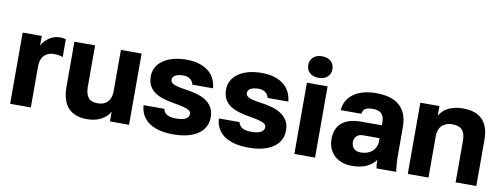

<svg xmlns="http://www.w3.org/2000/svg" viewBox="-61 -1067 3687 1407"><g transform="rotate(10 1782.0 -363.5)"><path d="M50 0V-530H192V-458Q198 -472 210.5 -486.5Q223 -501 240 -514Q257 -527 278.5 -535Q300 -543 325 -543Q342 -543 352 -541Q362 -539 370 -537V-404Q365 -407 347 -411Q329 -415 305 -415Q278 -415 259 -406.5Q240 -398 228 -384Q216 -370 210 -350.5Q204 -331 204 -309V0Z M622 13Q531 13 483 -39Q435 -91 435 -197V-530H589V-221Q589 -169 610.5 -142Q632 -115 680 -115Q706 -115 725 -123Q744 -131 756.5 -145.5Q769 -160 775 -179.5Q781 -199 781 -221V-530H935V0H793V-72Q783 -54 767 -38.5Q751 -23 730 -11.5Q709 0 682 6.5Q655 13 622 13Z M1265 13Q1200 13 1153.5 -0.5Q1107 -14 1077 -37.5Q1047 -61 1032 -92.5Q1017 -124 1015 -160H1169Q1172 -148 1178 -138Q1184 -128 1195 -120.5Q1206 -113 1223 -109Q1240 -105 1265 -105Q1291 -105 1309 -108.5Q1327 -112 1338.5 -119Q1350 -126 1355.5 -135Q1361 -144 1361 -156Q1361 -165 1356 -172.5Q1351 -180 1337.5 -186.5Q1324 -193 1301 -199Q1278 -205 1242 -211Q1198 -218 1159 -229Q1120 -240 1091.5 -258.5Q1063 -277 1046.5 -306Q1030 -335 1030 -379Q1030 -414 1046 -444Q1062 -474 1092.5 -496Q1123 -518 1166.5 -530.5Q1210 -543 1265 -543Q1327 -543 1369.5 -528Q1412 -513 1439 -488.5Q1466 -464 1479 -433Q1492 -402 1495 -370H1341Q1335 -396 1315 -410.5Q1295 -425 1265 -425Q1242 -425 1226.5 -421Q1211 -417 1201.5 -410.5Q1192 -404 1188 -395.5Q1184 -387 1184 -378Q1184 -368 1191 -360Q1198 -352 1212 -346Q1226 -340 1248.5 -335Q1271 -330 1301 -326Q1345 -320 1383.5 -309Q1422 -298 1451.5 -278.5Q1481 -259 1498 -229.5Q1515 -200 1515 -158Q1515 -120 1499 -88.5Q1483 -57 1451.5 -34.5Q1420 -12 1373.5 0.5Q1327 13 1265 13Z M1825 13Q1760 13 1713.5 -0.5Q1667 -14 1637 -37.5Q1607 -61 1592 -92.5Q1577 -124 1575 -160H1729Q1732 -148 1738 -138Q1744 -128 1755 -120.5Q1766 -113 1783 -109Q1800 -105 1825 -105Q1851 -105 1869 -108.5Q1887 -112 1898.5 -119Q1910 -126 1915.5 -135Q1921 -144 1921 -156Q1921 -165 1916 -172.5Q1911 -180 1897.5 -186.5Q1884 -193 1861 -199Q1838 -205 1802 -211Q1758 -218 1719 -229Q1680 -240 1651.5 -258.5Q1623 -277 1606.5 -306Q1590 -335 1590 -379Q1590 -414 1606 -444Q1622 -474 1652.5 -496Q1683 -518 1726.5 -530.5Q1770 -543 1825 -543Q1887 -543 1929.5 -528Q1972 -513 1999 -488.5Q2026 -464 2039 -433Q2052 -402 2055 -370H1901Q1895 -396 1875 -410.5Q1855 -425 1825 -425Q1802 -425 1786.5 -421Q1771 -417 1761.5 -410.5Q1752 -404 1748 -395.5Q1744 -387 1744 -378Q1744 -368 1751 -360Q1758 -352 1772 -346Q1786 -340 1808.5 -335Q1831 -330 1861 -326Q1905 -320 1943.5 -309Q1982 -298 2011.5 -278.5Q2041 -259 2058 -229.5Q2075 -200 2075 -158Q2075 -120 2059 -88.5Q2043 -57 2011.5 -34.5Q1980 -12 1933.5 0.5Q1887 13 1825 13Z M2165 0V-530H2319V0ZM2242 -580Q2199 -580 2175.5 -602.7Q2152 -625.5 2152 -660.2Q2152 -695 2175.5 -717.5Q2199 -740 2242 -740Q2285 -740 2308.5 -717.3Q2332 -694.5 2332 -659.8Q2332 -625 2308.5 -602.5Q2285 -580 2242 -580Z M2594 13Q2551 13 2517.5 0Q2484 -13 2461 -35.5Q2438 -58 2426 -88.5Q2414 -119 2414 -155Q2414 -194 2426 -224.5Q2438 -255 2462.5 -276Q2487 -297 2523.5 -307.5Q2560 -318 2609 -318H2760V-340Q2760 -364 2754 -380.5Q2748 -397 2737 -406.5Q2726 -416 2710 -420.5Q2694 -425 2674 -425Q2655 -425 2641 -422Q2627 -419 2618 -413Q2609 -407 2604 -397.5Q2599 -388 2598 -375H2444Q2446 -411 2462 -441.5Q2478 -472 2507.5 -494.5Q2537 -517 2580 -530Q2623 -543 2679 -543Q2732 -543 2775 -531.5Q2818 -520 2849 -494.5Q2880 -469 2897 -428.5Q2914 -388 2914 -330V-135Q2914 -93 2916 -61.5Q2918 -30 2922 0H2776Q2774 -17 2772.5 -30Q2771 -43 2771 -62Q2759 -46 2742.5 -32Q2726 -18 2704.5 -8Q2683 2 2655.5 7.5Q2628 13 2594 13ZM2644 -95Q2668 -95 2689.5 -102.5Q2711 -110 2726.5 -123.5Q2742 -137 2751 -156.5Q2760 -176 2760 -200V-222H2639Q2605 -222 2588.5 -204Q2572 -186 2572 -162Q2572 -133 2588.5 -114Q2605 -95 2644 -95Z M3009 0V-530H3151V-458Q3161 -476 3176.5 -491.5Q3192 -507 3213.5 -518.5Q3235 -530 3263 -536.5Q3291 -543 3327 -543Q3423 -543 3471 -492Q3519 -441 3519 -345V0H3365V-310Q3365 -362 3342.5 -388.5Q3320 -415 3269 -415Q3241 -415 3221 -406.5Q3201 -398 3188 -384Q3175 -370 3169 -350.5Q3163 -331 3163 -310V0Z"/></g></svg>

Font: Golos Text VF
Style: Regular
Weight: 400
Designer: A.Korolkova, Vitaly Kuzmin
Foundry: ParaType Ltd
Version: Version 2.003